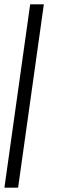

<svg xmlns="http://www.w3.org/2000/svg" viewBox="-42 -720 265 891"><path d="M98 -700H161.5L42 151H-21.5Z"/></svg>

Font: Urbanist Light
Style: Italic
Weight: 300
Italic angle: -8°
Designer: Corey Hu
Foundry: Corey Hu
Version: Version 1.330; ttfautohint (v1.8.4.7-5d5b)